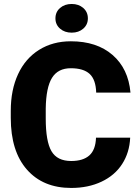

<svg xmlns="http://www.w3.org/2000/svg" viewBox="-20 -927 696 957"><path d="M628.9 -240.7Q625.5 -166.5 588.9 -109.6Q552.2 -52.7 486.1 -21.5Q419.9 9.8 335 9.8Q194.8 9.8 114.3 -81.5Q33.7 -172.9 33.7 -339.4V-374.5Q33.7 -479 70.1 -557.4Q106.4 -635.7 174.8 -678.5Q243.2 -721.2 333 -721.2Q462.4 -721.2 541 -653.1Q619.6 -585 630.4 -465.3H459.5Q457.5 -530.3 426.8 -558.6Q396 -586.9 333 -586.9Q269 -586.9 239.3 -539.1Q209.5 -491.2 208 -386.2V-335.9Q208 -222.2 236.6 -173.3Q265.1 -124.5 335 -124.5Q394 -124.5 425.3 -152.3Q456.5 -180.2 458.5 -240.7ZM256.3 -835.4Q256.3 -867.2 279.3 -887.2Q302.2 -907.2 337.4 -907.2Q372.1 -907.2 395 -887.2Q418 -867.2 418 -835.4Q418 -804.2 395 -784.2Q372.1 -764.2 337.4 -764.2Q302.2 -764.2 279.3 -784.2Q256.3 -804.2 256.3 -835.4Z"/></svg>

Font: Roboto Black
Style: Regular
Weight: 900
Designer: Google
Version: Version 2.134; 2016